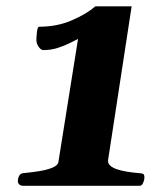

<svg xmlns="http://www.w3.org/2000/svg" viewBox="-20 -601 530 621"><path d="M37.6 -14.6Q37.6 -22.9 41.5 -31.5Q45.4 -40 55.2 -41Q82.5 -43.5 107.9 -47.6Q133.3 -51.8 150.4 -59.1Q167.5 -66.4 168.9 -77.1L232.4 -475.1Q223.6 -470.7 206.8 -462.2Q189.9 -453.6 167.7 -446.3Q145.5 -439 120.1 -439Q112.3 -439 105 -449.7Q97.7 -460.4 97.7 -470.7Q97.7 -481.9 99.6 -498.3Q101.6 -514.6 106.9 -514.6Q164.6 -514.6 212.2 -535.2Q259.8 -555.7 288.6 -580.6H405.8L329.6 -83.5Q328.1 -73.2 336.2 -65.7Q344.2 -58.1 359.1 -53.2Q374 -48.3 392.6 -45.4Q411.1 -42.5 430.7 -41Q440.9 -40.5 444.3 -37.4Q447.8 -34.2 446.8 -22.9Q446.3 -17.6 442.6 -8.8Q439 0 430.7 0H54.7Q46.9 0 42.2 -4.6Q37.6 -9.3 37.6 -14.6Z"/></svg>

Font: Gelasio
Style: Italic
Weight: 400
Italic angle: -8.5°
Designer: Eben Sorkin
Foundry: Eben Sorkin
Version: Version 1.008